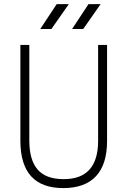

<svg xmlns="http://www.w3.org/2000/svg" viewBox="-20 -914 626 943"><path d="M291 9.8Q80.1 9.8 80.1 -222.7V-693.4H124V-222.7Q124 -128.9 164.6 -81.5Q205.1 -34.2 293 -34.2Q461.9 -34.2 461.9 -222.7V-693.4H505.9V-222.7Q505.9 -106.4 451.2 -48.3Q396.5 9.8 291 9.8ZM334 -771.5 414.6 -893.6H474.1L388.7 -771.5ZM177.7 -771.5 258.3 -893.6H317.9L232.4 -771.5Z"/></svg>

Font: Caskaydia Cove ExtraLight
Style: Regular
Weight: 200
Monospace: yes
Designer: Aaron Bell
Foundry: Saja Typeworks
Version: Version 4.300; ttfautohint (v1.8.3)